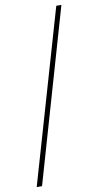

<svg xmlns="http://www.w3.org/2000/svg" viewBox="-97 -840 488 957"><g transform="rotate(-10 147.5 -361.5)"><path d="M287 -798 35 75H8L261 -798Z"/></g></svg>

Font: Bitter Thin ExtraLight
Style: Regular
Weight: 250
Version: Version 2.002